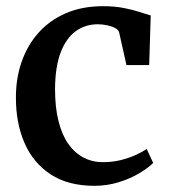

<svg xmlns="http://www.w3.org/2000/svg" viewBox="-20 -590 548 621"><path d="M285.5 11Q200 11 143.5 -26.2Q87 -63.5 59.2 -127.8Q31.5 -192 31.5 -272.5Q31 -335.5 49.8 -389.5Q68.5 -443.5 104.5 -484Q140.5 -524.5 193 -547.2Q245.5 -570 313.5 -570Q350.5 -570 380 -564.2Q409.5 -558.5 431.5 -551.2Q453.5 -544 467.5 -540L462.5 -379.5H389L365.5 -484.5Q364 -493 353 -499Q342 -505 326.8 -508.2Q311.5 -511.5 296.5 -511.5Q255.5 -511.5 224.5 -488.8Q193.5 -466 176 -419.8Q158.5 -373.5 158 -302.5Q158 -243 169.2 -198.2Q180.5 -153.5 201.2 -124.2Q222 -95 250.5 -80.2Q279 -65.5 312.5 -65.5Q343 -65.5 369.5 -72Q396 -78.5 417.8 -88.2Q439.5 -98 454.5 -108L475.5 -63Q459.5 -47 430.8 -29.8Q402 -12.5 364.5 -0.8Q327 11 285.5 11Z"/></svg>

Font: Merriweather Light 18pt SemiBold
Style: Regular
Weight: 600
Version: Version 2.100